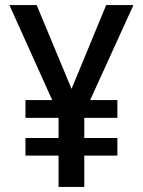

<svg xmlns="http://www.w3.org/2000/svg" viewBox="-20 -800 563 754"><path d="M261 -451 397 -780H504L334 -407H441V-337H311V-258H441V-189H311V-66H210V-189H80V-258H210V-337H80V-407H185L17 -780H124Z"/></svg>

Font: Noto Sans Malayalam UI SemiCondensed Medium
Style: Regular
Weight: 500
Width: 4
Designer: Jelle Bosma - Monotype Design Team
Foundry: Monotype Imaging Inc.
Version: Version 2.104; ttfautohint (v1.8.4.7-5d5b)